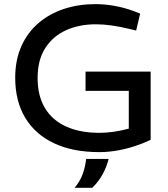

<svg xmlns="http://www.w3.org/2000/svg" viewBox="-20 -730 818 934"><path d="M462.9 10Q334.3 10 242.9 -33.1Q151.4 -76.2 102.7 -157.1Q54 -237.9 54 -351.3Q54 -439 84.2 -505.9Q114.3 -572.7 167.8 -618.2Q221.3 -663.7 292 -686.9Q362.8 -710 443.5 -710Q490 -710 537.4 -701.4Q584.9 -692.8 629.8 -676.3L661.8 -663.9L642.3 -581.4L605.1 -590.2Q562.8 -600.6 522.8 -606.2Q482.8 -611.8 446.4 -611.8Q364.8 -611.8 300.9 -582.8Q237 -553.7 200 -495.9Q163 -438.2 163 -350.3Q163 -263.6 198.7 -204.3Q234.3 -144.9 301.9 -114.4Q369.5 -83.8 464.3 -83.8Q497.1 -83.8 533.9 -89.1Q570.8 -94.5 606.5 -104.3V-288H396.1V-381.8H712.8V-49.7Q677 -32.5 635.3 -18.9Q593.7 -5.4 550 2.3Q506.3 10 462.9 10ZM342.9 183.7Q369.2 152.5 382.1 117Q395 81.5 399.1 43H508.5Q499.2 80.7 479.9 116.6Q460.5 152.5 428.7 183.7Z"/></svg>

Font: REM Medium
Style: Regular
Weight: 500
Designer: Octavio Pardo
Foundry: Ashler Design
Version: Version 1.005;gftools[0.9.28]